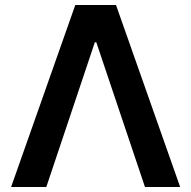

<svg xmlns="http://www.w3.org/2000/svg" viewBox="-20 -747 764 767"><path d="M165 0H24.4L280.8 -727.1H443.4L699.7 0H559.1L364.7 -578.1H358.9Z"/></svg>

Font: Interop SemBd
Style: Regular
Weight: 600
Designer: Rasmus Andersson, Google, Jang Haemin
Foundry: jhaemin
Version: Version 1.007